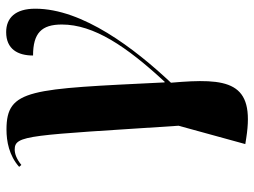

<svg xmlns="http://www.w3.org/2000/svg" viewBox="-118 -466 804 607"><g transform="rotate(-90 283.5 -162.0)"><path d="M151 215C330 243 342 158 326 -23C434 -138 560 -302 560 -452C560 -516 530 -544 486 -544C432 -544 412 -507 412 -459C483 -459 510 -432 510 -368C510 -267 441 -164 329 -43H327C306 -469 307 -543 178 -543C141 -543 96 -535 60 -503L66 -496C86 -512 102 -517 115 -517C161 -517 159 -471 190 1L132 212Z"/></g></svg>

Font: Noto Serif Display
Style: Bold Italic
Weight: 700
Italic angle: -12°
Designer: Monotype Design Team
Foundry: Monotype Imaging Inc.
Version: Version 2.009